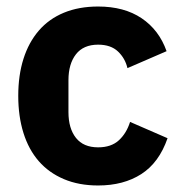

<svg xmlns="http://www.w3.org/2000/svg" viewBox="-20 -557 557 589"><path d="M281 12Q222 12 176 -7.5Q130 -27 99 -62.5Q68 -98 52 -149Q36 -200 36 -263Q36 -326 52 -376.5Q68 -427 99 -463Q130 -499 176 -518Q222 -537 281 -537Q361 -537 414.5 -501Q468 -465 491 -400L371 -348Q364 -378 342 -399Q320 -420 281 -420Q236 -420 213 -390.5Q190 -361 190 -311V-213Q190 -163 213 -134Q236 -105 281 -105Q321 -105 344.5 -126.5Q368 -148 379 -183L494 -133Q468 -58 413.5 -23Q359 12 281 12Z"/></svg>

Font: IBM Plex Thai
Style: Bold
Weight: 700
Designer: Mike Abbink, Paul van der Laan, Pieter van Rosmalen, Ben Mitchell, Mark Frömberg
Foundry: Bold Monday
Version: Version 1.0